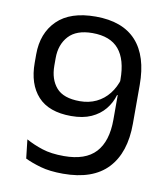

<svg xmlns="http://www.w3.org/2000/svg" viewBox="-77 -716 693 793"><g transform="rotate(10 270.0 -319.5)"><path d="M261.4 -651Q374 -651 431.4 -588.3Q488.7 -525.5 488.7 -404.3V-241.8Q488.7 -119.9 426.7 -54.1Q364.7 11.7 240 11.7Q184.2 11.7 145.3 0.6Q106.4 -10.5 79.7 -23.6L70.8 -102.5Q102.8 -84.9 140 -72.9Q177.1 -60.8 231 -60.8Q321.2 -60.8 363.8 -107.1Q406.5 -153.4 406.5 -244.2V-411.9Q406.5 -496.1 370.7 -538.8Q334.8 -581.6 259.8 -581.6Q192.6 -581.6 160 -545.8Q127.5 -510 127.5 -453.6V-422.2Q127.5 -364.4 157.5 -329.9Q187.5 -295.4 256 -295.4Q294.5 -295.4 325.3 -310.2Q356.2 -325 377.9 -352.5Q399.7 -380.1 410.3 -417.5L418.1 -347.1H403.8Q394.1 -313.6 372.1 -286.8Q350.2 -260.1 315.5 -244.4Q280.7 -228.8 231.6 -228.8Q138 -228.8 91.8 -279.3Q45.6 -329.8 45.6 -419.4V-454.7Q45.6 -543.7 100.1 -597.4Q154.6 -651 261.4 -651Z"/></g></svg>

Font: Anek Malayalam Medium
Style: Regular
Weight: 500
Designer: Maithili Shingre (Malayalam) & Yesha Goshar (Latin)
Foundry: Ek Type
Version: Version 1.003